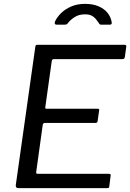

<svg xmlns="http://www.w3.org/2000/svg" viewBox="-20 -974 674 994"><path d="M162.7 -730.8Q163.9 -738.2 165.9 -740.1Q167.8 -742 173.9 -742H625.8Q636.1 -742 633.3 -728.8L626.4 -679.5Q625.4 -673.3 622.6 -670.6Q619.8 -667.9 612.3 -667.9H260.3Q254.2 -667.9 251.6 -665.8Q249.1 -663.8 247.8 -657.1L214.5 -419.4Q213.5 -414.5 215.3 -412.7Q217 -411 221.9 -411H485.5Q491.5 -411 492.9 -408.4Q494.3 -405.9 493 -400.5L485.2 -346.3Q484.2 -337.7 474.2 -337.7H212.4Q202.5 -337.7 201 -326L167.4 -83.5Q166.4 -74.1 173.7 -74.1H542.9Q549.6 -74.1 551.7 -71.9Q553.9 -69.7 552.6 -63.1L545.7 -8.8Q544.7 -3.4 542.9 -1.7Q541.1 0 534.6 0H74.9Q59.9 0 61.8 -16.5L162.7 -730.8ZM273.1 -846.3Q266 -846.3 264 -851Q261.9 -855.7 264.8 -862.8Q275.6 -886 296.7 -906.5Q317.9 -927.1 349.1 -940.6Q380.4 -954 420.2 -954Q461.1 -954 490.8 -941.1Q520.4 -928.1 537.4 -906.5Q554.4 -885 558.5 -857.5Q559 -853.3 557.2 -849.8Q555.5 -846.3 548.3 -846.3H502.6Q497.3 -846.3 494.6 -850.1Q492 -853.8 488.3 -859.4Q483.2 -867.1 475.4 -876.5Q467.7 -886 454.6 -892.9Q441.6 -899.8 420 -899.8Q387.8 -899.8 365.4 -884.9Q342.9 -870.1 330.3 -852.8Q326.7 -848.4 323.3 -847.4Q320 -846.3 316.1 -846.3Z"/></svg>

Font: Libre Franklin Thin
Style: Italic
Weight: 100
Italic angle: -8°
Designer: Pablo Impallari, Rodrigo Fuenzalida, Nhung Nguyen
Foundry: Impallari Type
Version: Version 3.000